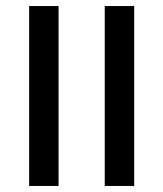

<svg xmlns="http://www.w3.org/2000/svg" viewBox="-20 -616 541 636"><path d="M76.5 -247.5V-596H174V-247.5ZM76.5 0V-314H174V0ZM327 -247.5V-596H424.5V-247.5ZM327 0V-314H424.5V0Z"/></svg>

Font: Anek Gujarati Medium
Style: Regular
Weight: 500
Designer: Mrunmayee Ghaisas (Gujarati), Yesha Goshar (Latin)
Foundry: Ek Type
Version: Version 1.003